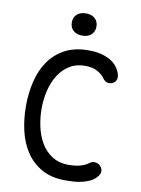

<svg xmlns="http://www.w3.org/2000/svg" viewBox="-101 -1012 803 1090"><g transform="rotate(10 300.0 -467.0)"><path d="M60 -367Q60 -443 76.5 -510.5Q93 -578 128.5 -629Q164 -680 220 -710Q276 -740 356 -740Q398 -740 429 -732Q460 -724 482 -711Q504 -698 518 -681Q532 -664 539 -646Q548 -622 543.5 -606.5Q539 -591 525 -583Q511 -575 494.5 -577.5Q478 -580 464 -600Q451 -619 423 -634.5Q395 -650 351 -650Q300 -650 262.5 -626.5Q225 -603 200 -564Q175 -525 162.5 -474Q150 -423 150 -367Q150 -319 160.5 -268Q171 -217 195 -175Q219 -133 259 -106.5Q299 -80 358 -80Q372 -80 387.5 -81.5Q403 -83 417.5 -86.5Q432 -90 445 -95.5Q458 -101 467 -108Q484 -122 502 -120.5Q520 -119 533 -106Q546 -93 546 -75Q546 -57 526 -37Q511 -22 491 -13Q471 -4 448 1.5Q425 7 401 8.5Q377 10 354 10Q274 10 218 -21Q162 -52 127 -104Q92 -156 76 -224Q60 -292 60 -367ZM305 -816Q272 -816 253 -833.5Q234 -851 234 -880Q234 -909 253 -926.5Q272 -944 305 -944Q338 -944 357 -926.5Q376 -909 376 -880Q376 -851 357 -833.5Q338 -816 305 -816Z"/></g></svg>

Font: Maple Mono NL
Style: Regular
Weight: 400
Monospace: yes
Designer: subframe7536
Version: Version 7.000